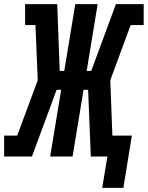

<svg xmlns="http://www.w3.org/2000/svg" viewBox="-52 -755 713 926"><path d="M441 151 466 0H386L373 -322H351L298 0H190L243 -322H221L102 0H-32V-101H31L130 -368L119 -634H69V-735H224L236 -413H258L311 -735H419L366 -413H388L507 -735H641V-634H578L480 -368L490 -101H584L543 151Z"/></svg>

Font: Iosevka Slab Extended Oblique
Style: Bold
Weight: 700
Width: 7
Italic angle: -9°
Monospace: yes
Designer: Belleve Invis
Foundry: Belleve Invis
Version: Version 11.1.1; ttfautohint (v1.8.3)